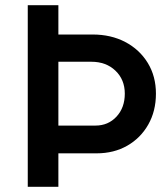

<svg xmlns="http://www.w3.org/2000/svg" viewBox="-20 -721 642 740"><path d="M87 -1V-701H205V-588H337Q408 -588 463 -559Q518 -530 549.5 -478.5Q581 -427 581 -360Q581 -293 551.5 -241Q522 -189 470.5 -159.5Q419 -130 352 -130H205V-1ZM332 -483H205V-237H348Q397 -237 429 -271.5Q461 -306 461 -360Q461 -414 425 -448.5Q389 -483 332 -483Z"/></svg>

Font: Figtree SemiBold
Style: Regular
Weight: 600
Designer: Erik Kennedy
Foundry: Erik Kennedy
Version: Version 2.001; ttfautohint (v1.8.4.7-5d5b);gftools[0.9.27]